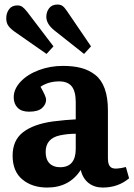

<svg xmlns="http://www.w3.org/2000/svg" viewBox="-20 -820 597 854"><path d="M354 -580.1 220.2 -686Q186 -714.4 186 -745.1Q186 -767.1 198.5 -783.4Q210.9 -799.8 235.8 -799.8Q249 -799.8 258.1 -793.5Q267.1 -787.1 277.8 -771L384.8 -613.8ZM187 -580.1 44.9 -679.2Q26.9 -691.9 17.3 -705.1Q7.8 -718.3 7.8 -738.8Q7.8 -761.7 20.3 -778.8Q32.7 -795.9 57.1 -795.9Q70.3 -795.9 79.3 -789.6Q88.4 -783.2 101.1 -767.1L217.8 -613.8ZM189.9 14.2Q123 14.2 79.6 -21.7Q36.1 -57.6 36.1 -127.9Q36.1 -195.8 82.3 -231.7Q128.4 -267.6 214.8 -279.8Q273.4 -287.1 316.9 -289.1V-365.2Q316.9 -413.6 299.1 -435.8Q281.2 -458 243.2 -458Q195.8 -458 160.2 -434.1Q185.1 -390.6 185.1 -377Q185.1 -356 167.2 -339.6Q149.4 -323.2 108.9 -323.2Q75.7 -323.2 58.3 -340.8Q41 -358.4 41 -387.2Q41 -423.8 71.3 -456.3Q101.6 -488.8 152.1 -507.8Q202.6 -526.9 259.8 -526.9Q306.6 -526.9 341.6 -517.6Q376.5 -508.3 404.1 -486.6Q431.6 -464.8 445.8 -425.5Q460 -386.2 460 -330.1V-115.2Q460 -83 476.3 -74Q492.7 -64.9 540 -77.1L554.2 -26.9Q505.4 14.2 437 14.2Q400.4 14.2 374.5 -5.6Q348.6 -25.4 338.9 -64Q288.6 14.2 189.9 14.2ZM247.1 -76.2Q316.9 -76.2 316.9 -158.2V-225.1Q280.3 -225.1 246.1 -217.8Q183.1 -204.1 183.1 -144Q183.1 -110.8 200.2 -93.5Q217.3 -76.2 247.1 -76.2Z"/></svg>

Font: Literata Book
Style: Bold
Weight: 700
Designer: Latin by Veronika Burian and Jose Scaglione. Greek by Irene Vlachou. Cyrillic by Vera Evstafieva
Foundry: TypeTogether
Version: Version 2.003;PS 002.003;hotconv 1.0.88;makeotf.lib2.5.64775